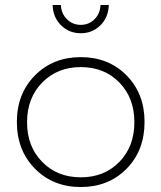

<svg xmlns="http://www.w3.org/2000/svg" viewBox="-20 -752 650 773"><path d="M47.9 -261.2Q47.9 -375 120.8 -448.5Q193.8 -522 305.2 -522Q417 -522 489.5 -448.5Q562 -375 562 -261.2Q562 -146 489.5 -72.5Q417 1 305.2 1Q193.8 1 120.8 -72.8Q47.9 -146.5 47.9 -261.2ZM305.2 -38.1Q399.9 -38.1 460.4 -100.1Q521 -162.1 521 -259.8Q521 -357.9 460.4 -419.9Q399.9 -481.9 305.2 -481.9Q210.9 -481.9 149.9 -419.7Q88.9 -357.4 88.9 -259.8Q88.9 -162.1 149.9 -100.1Q210.9 -38.1 305.2 -38.1ZM191.9 -731.9H225.1Q226.6 -697.3 249.5 -674.6Q272.5 -651.9 305.2 -651.9Q337.9 -651.9 360.6 -674.6Q383.3 -697.3 384.8 -731.9H418Q416.5 -682.1 384.3 -650.1Q352.1 -618.2 305.2 -618.2Q258.3 -618.2 225.8 -650.1Q193.4 -682.1 191.9 -731.9Z"/></svg>

Font: Trueno UltraLight
Style: Regular
Weight: 250
Designer: Julieta Ulanovsky
Foundry: Julieta Ulanovsky
Version: Version 3.001b | FøM Fix